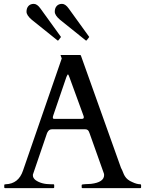

<svg xmlns="http://www.w3.org/2000/svg" viewBox="-20 -972 751 992"><path d="M260 -4Q260 0 256 0H6Q2 0 2 -4V-16Q2 -20 9 -20Q76 -22 99 -91L298 -667Q299 -668 299 -670L293 -686Q293 -688 295 -688H393Q394 -688 395.5 -687.5Q397 -687 398 -685L605 -105Q612 -92 616 -81Q620 -70 625 -62Q637 -42 664 -31Q687 -20 705 -20Q709 -20 709 -15V-4Q709 0 705 0H406Q402 0 402 -4V-16Q402 -20 420 -20.5Q438 -21 450 -22Q518 -30 518 -68Q518 -71 517 -75L443 -283Q443 -284 441 -288Q436 -304 421 -304H248Q233 -304 225 -288Q223 -285 223 -284L150 -70V-65Q150 -53 163 -42Q193 -20 243 -20H256Q260 -20 260 -16ZM404 -358Q413 -358 413 -366Q413 -370 411 -375L338 -575Q333 -588 331 -588Q329 -588 323 -574L255 -375Q253 -370 253 -364Q253 -358 260 -358ZM428 -764Q426 -762 425 -762Q424 -762 422 -764L290 -870Q263 -893 263 -911.5Q263 -930 273 -941Q283 -952 300.5 -952Q318 -952 335 -928L439 -784Q441 -782 441 -781Q441 -780 439 -778ZM282 -764Q280 -762 279 -762Q278 -762 276 -764L144 -870Q117 -893 117 -911.5Q117 -930 127 -941Q137 -952 154.5 -952Q172 -952 189 -928L293 -784Q295 -782 295 -781Q295 -780 293 -778Z"/></svg>

Font: Cardo
Style: Regular
Weight: 400
Designer: David J. Perry
Foundry: David J. Perry
Version: Version 1.0451